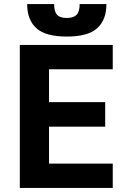

<svg xmlns="http://www.w3.org/2000/svg" viewBox="-20 -920 615 940"><path d="M77 -700H532V-581H220V-420H495V-300H220V-119H532V0H77ZM307 -741Q203 -741 158 -782Q113 -823 113 -900H245Q245 -863 259.5 -847.5Q274 -832 307 -832Q340 -832 355 -847.5Q370 -863 370 -900H501Q501 -823 456 -782Q411 -741 307 -741Z"/></svg>

Font: Golos UI VF
Style: Regular
Weight: 400
Designer: A.Korolkova, Vitaly Kuzmin
Foundry: ParaType Ltd
Version: Version 2.000